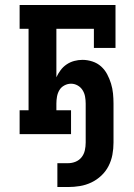

<svg xmlns="http://www.w3.org/2000/svg" viewBox="-20 -540 540 773"><path d="M211 213V117H254Q270 117 284.5 111Q299 105 308.5 93Q318 81 321.5 65.5Q325 50 325 34V-123Q325 -137 322.5 -151Q320 -165 312.5 -177Q305 -189 292.5 -196Q280 -203 266 -203Q252 -203 239 -196Q226 -189 219 -177Q212 -165 209.5 -151Q207 -137 207 -123V-96H266V0H59V-96H95V-424H59V-520H445V-347H358V-424H207V-229Q214 -244 224 -257.5Q234 -271 248 -280.5Q262 -290 278.5 -294.5Q295 -299 312 -299Q332 -299 352 -292.5Q372 -286 387 -272.5Q402 -259 411.5 -241Q421 -223 427 -203.5Q433 -184 435 -163.5Q437 -143 437 -123V34Q437 59 432.5 83Q428 107 417 128.5Q406 150 388 167Q370 184 348 194.5Q326 205 302 209Q278 213 254 213Z"/></svg>

Font: Iosevka Curly Slab
Style: Bold
Weight: 700
Monospace: yes
Designer: Belleve Invis
Foundry: Belleve Invis
Version: Version 22.1.2; ttfautohint (v1.8.4)